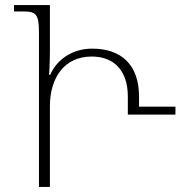

<svg xmlns="http://www.w3.org/2000/svg" viewBox="-20 -734 733 754"><path d="M133 0H176V-317C176 -429 233 -512 340 -512C432 -512 482 -452 482 -355V-284H669V-315H526V-355C526 -478 458 -543 342 -543C266 -543 204 -502 177 -440H173C175 -473 176 -505 176 -534V-714H35V-689H71C122 -689 133 -678 133 -606Z"/></svg>

Font: Noto Serif Georgian ExtraLight
Style: Regular
Weight: 200
Designer: Monotype Design Team, Akaki Razmadze
Foundry: Google LLC
Version: Version 2.003